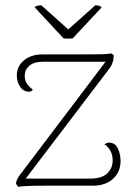

<svg xmlns="http://www.w3.org/2000/svg" viewBox="-20 -707 516 731"><path d="M439 -94Q439 -52 410 -26Q381 0 333 0H146Q79 0 49 4L41 -7Q41 -21 55 -40L382 -472H146Q109 -472 91.5 -456.5Q74 -441 74 -418Q74 -388 105 -366Q100 -358 90 -358Q69 -358 56.5 -377Q44 -396 44 -420Q44 -454 71 -477Q98 -500 144 -500H308Q342 -500 367 -500.5Q392 -501 403 -504L413 -497Q413 -469 398 -448L78 -27H322Q368 -27 388.5 -47Q409 -67 409 -97Q409 -117 400 -133.5Q391 -150 377 -158Q388 -164 395 -164Q418 -164 428.5 -142Q439 -120 439 -94ZM240 -595 343 -687Q359 -687 367 -679L257 -561Q251 -560 239 -560Q228 -560 222 -561L112 -679Q114 -683 122.5 -685Q131 -687 137 -687Z"/></svg>

Font: Arima Madurai Thin
Style: Regular
Weight: 250
Designer: Joana Correia and Natanael Gama
Foundry: NDISCOVER
Version: Version 1.019; ttfautohint (v1.5) -l 7 -r 28 -G 50 -x 13 -D 